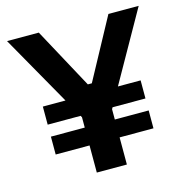

<svg xmlns="http://www.w3.org/2000/svg" viewBox="-103 -786 849 882"><g transform="rotate(-15 321.5 -345.0)"><path d="M250 0V-263L8 -690H159L315 -402H334L490 -690H634L393 -263V0ZM89 -129V-214H554V-129ZM89 -271V-357H554V-271Z"/></g></svg>

Font: Mozilla Text ExtraLight
Style: Regular
Weight: 200
Designer: Studio DRAMA
Foundry: Studio DRAMA
Version: Version 1.000